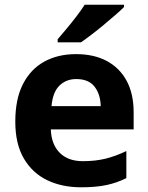

<svg xmlns="http://www.w3.org/2000/svg" viewBox="-20 -786 631 816"><path d="M303 -556Q379 -556 433.5 -527Q488 -498 518 -443Q548 -388 548 -308V-236H196Q198 -173 233.5 -137Q269 -101 332 -101Q385 -101 428 -111.5Q471 -122 517 -144V-29Q477 -9 432.5 0.5Q388 10 325 10Q243 10 180 -20.5Q117 -51 81 -113Q45 -175 45 -269Q45 -365 77.5 -428.5Q110 -492 168 -524Q226 -556 303 -556ZM304 -450Q261 -450 232.5 -422Q204 -394 199 -335H408Q407 -385 382 -417.5Q357 -450 304 -450ZM507 -756Q493 -742 470 -722Q447 -702 420.5 -680Q394 -658 368.5 -638.5Q343 -619 324 -606H225V-619Q241 -638 262.5 -663.5Q284 -689 305 -716.5Q326 -744 340 -766H507Z"/></svg>

Font: Noto Sans NKo Unjoined
Style: Bold
Weight: 700
Designer: Monotype Design Team
Foundry: Monotype Imaging Inc.
Version: Version 2.004